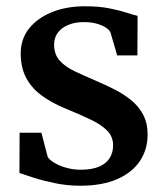

<svg xmlns="http://www.w3.org/2000/svg" viewBox="-20 -581 528 612"><path d="M236 11Q195 11 157 3.2Q119 -4.5 89 -14Q59 -23.5 42 -29.5L42.5 -158H112L132 -81Q138 -71 154.2 -61.5Q170.5 -52 192.2 -46Q214 -40 236.5 -40Q273 -40 295.8 -49.8Q318.5 -59.5 329.5 -77Q340.5 -94.5 340.5 -117.5Q340.5 -145 322.2 -164Q304 -183 270.2 -199.2Q236.5 -215.5 190 -234.5Q143.5 -253.5 111.5 -277.5Q79.5 -301.5 62.8 -334Q46 -366.5 46 -411Q46 -456 72.2 -489.5Q98.5 -523 144.8 -542Q191 -561 251 -561Q295.5 -561 328 -554.5Q360.5 -548 382.8 -540.8Q405 -533.5 418.5 -530.5L418 -404.5H353.5L332 -478Q327.5 -487 315.5 -494.2Q303.5 -501.5 286.5 -506Q269.5 -510.5 249.5 -510.5Q221 -511 199 -502.2Q177 -493.5 164.8 -477.5Q152.5 -461.5 152.5 -439Q152.5 -407 170.8 -387.2Q189 -367.5 218.2 -353.8Q247.5 -340 280 -326Q312 -312.5 342.5 -297.2Q373 -282 397.2 -262.5Q421.5 -243 436 -216Q450.5 -189 450.5 -152Q450.5 -104.5 426 -67.8Q401.5 -31 353.5 -10Q305.5 11 236 11Z"/></svg>

Font: Merriweather 36pt SemiBold
Style: Regular
Weight: 600
Version: Version 2.100